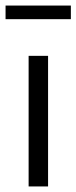

<svg xmlns="http://www.w3.org/2000/svg" viewBox="-23 -671 275 691"><path d="M80 0V-470H150V0ZM232 -651V-602H-3V-651Z"/></svg>

Font: Mukta Light
Style: Regular
Weight: 300
Designer: Girish Dalvi and Yashodeep Gholap
Foundry: Ek Type
Version: Version 2.538;PS 1.002;hotconv 16.6.51;makeotf.lib2.5.65220;